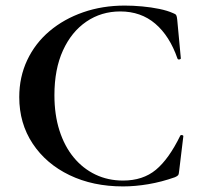

<svg xmlns="http://www.w3.org/2000/svg" viewBox="-20 -656 721 688"><path d="M427 -636Q457 -636 489.5 -633Q522 -630 551 -624Q580 -618 600 -609Q609 -606 611.5 -601.5Q614 -597 615 -586L628 -447Q628 -444 623 -443Q618 -442 616 -446Q588 -527 536.5 -571Q485 -615 411 -615Q343 -615 289.5 -578.5Q236 -542 205.5 -475Q175 -408 175 -315Q175 -245 193 -188.5Q211 -132 244 -92Q277 -52 322 -30.5Q367 -9 421 -9Q492 -9 538.5 -47.5Q585 -86 626 -170Q628 -173 632.5 -172Q637 -171 637 -168L622 -44Q621 -32 618.5 -28.5Q616 -25 607 -21Q559 -4 511.5 4Q464 12 421 12Q313 12 229 -28.5Q145 -69 97 -141.5Q49 -214 49 -308Q49 -380 77.5 -440.5Q106 -501 157.5 -544.5Q209 -588 278 -612Q347 -636 427 -636Z"/></svg>

Font: Cormorant Infant Light
Style: Regular
Weight: 300
Designer: Christian Thalmann (Catharsis Fonts)
Foundry: Catharsis Fonts
Version: Version 4.001